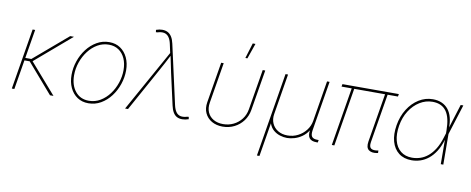

<svg xmlns="http://www.w3.org/2000/svg" viewBox="-76 -1113 4112 1676"><g transform="rotate(10 1980.0 -274.5)"><path d="M157.2 -539.1 67.9 0H45.4L134.8 -539.1ZM501 -539.1 176.3 -261.2H96.7L100.1 -283.7H168.5L467.8 -539.1ZM383.8 0 152.3 -267.6 177.2 -272.5 414.6 0Z M724.6 10.7Q668.5 10.7 626.5 -17.3Q584.5 -45.4 561.3 -95Q538.1 -144.5 538.1 -208.5Q538.1 -270.5 558.6 -330.8Q579.1 -391.1 616.2 -439.7Q653.3 -488.3 703.9 -517.6Q754.4 -546.9 814.5 -546.9Q871.1 -546.9 912.6 -518.8Q954.1 -490.7 977.3 -441.4Q1000.5 -392.1 1000.5 -328.1Q1000.5 -266.1 980 -205.8Q959.5 -145.5 922.6 -96.7Q885.7 -47.9 835.2 -18.6Q784.7 10.7 724.6 10.7ZM725.1 -11.7Q780.3 -11.7 826.4 -39.3Q872.6 -66.9 906.5 -112.5Q940.4 -158.2 959.2 -214.4Q978 -270.5 978 -327.1Q978 -385.7 958 -430.2Q938 -474.6 901.4 -499.5Q864.7 -524.4 814.5 -524.4Q760.7 -524.4 714.8 -498Q668.9 -471.7 634.3 -426.5Q599.6 -381.3 580.1 -325Q560.5 -268.6 560.5 -209.5Q560.5 -121.1 605 -66.4Q649.4 -11.7 725.1 -11.7Z M1049.3 0 1353 -545.4 1336.4 -621.6Q1328.1 -660.6 1312 -682.1Q1295.9 -703.6 1271.5 -709Q1247.1 -714.4 1213.4 -704.1L1198.7 -702.6L1195.8 -723.1Q1211.9 -728.5 1224.6 -731Q1237.3 -733.4 1251 -733.4Q1278.8 -733.4 1299.6 -722.4Q1320.3 -711.4 1334.7 -688.5Q1349.1 -665.5 1356.9 -629.9L1473.6 -106Q1482.4 -66.9 1497.8 -45.4Q1513.2 -23.9 1537.4 -18.6Q1561.5 -13.2 1595.7 -23.4L1609.4 -24.9L1612.8 -4.4Q1596.7 1 1583 3.4Q1569.3 5.9 1555.7 5.9Q1527.8 5.9 1507.8 -5.1Q1487.8 -16.1 1474.4 -39.1Q1460.9 -62 1453.1 -97.7L1391.1 -375Q1382.8 -414.1 1375 -452.6Q1367.2 -491.2 1358.9 -529.8H1364.7Q1345.2 -491.2 1324.5 -452.6Q1303.7 -414.1 1282.2 -375L1075.2 0Z M1914.6 7.8Q1858.9 7.8 1817.6 -15.9Q1776.4 -39.6 1756.8 -81.8Q1737.3 -124 1746.6 -179.7L1806.2 -539.1H1828.6L1769 -179.7Q1760.7 -130.4 1777.1 -93Q1793.5 -55.7 1829.3 -35.2Q1865.2 -14.6 1914.6 -14.6Q1964.4 -14.6 2006.6 -35.2Q2048.8 -55.7 2077.6 -93Q2106.4 -130.4 2114.7 -179.7L2174.3 -539.1H2196.8L2137.2 -179.7Q2127.9 -124 2096.4 -81.8Q2064.9 -39.6 2017.8 -15.9Q1970.7 7.8 1914.6 7.8ZM2006.8 -616.7 2048.3 -752.9H2072.3L2024.9 -616.7Z M2253.9 204.1 2376.5 -539.1H2398.9L2339.8 -179.7Q2332 -132.8 2348.4 -95.5Q2364.7 -58.1 2400.4 -36.4Q2436 -14.6 2485.4 -14.6Q2535.2 -14.6 2577.6 -36.4Q2620.1 -58.1 2648.9 -95.5Q2677.7 -132.8 2685.5 -179.7L2744.6 -539.1H2767.1L2694.3 -96.7Q2688 -56.6 2701.2 -39.6Q2714.4 -22.5 2749.5 -22.5H2761.2L2757.3 0H2745.6Q2700.7 0 2682.4 -23.4Q2664.1 -46.9 2671.9 -96.7L2685.5 -179.7H2703.1Q2694.3 -127.9 2671.1 -92Q2647.9 -56.2 2616.2 -34.2Q2584.5 -12.2 2550 -2.2Q2515.6 7.8 2485.4 7.8Q2455.1 7.8 2422.9 -2.2Q2390.6 -12.2 2364.7 -34.2Q2338.9 -56.2 2326.2 -92Q2313.5 -127.9 2322.3 -179.7H2339.8L2276.4 204.1Z M3282.2 1Q3233.9 9.3 3208.3 -11.2Q3182.6 -31.7 3191.4 -85.4L3264.6 -527.3H3287.1L3213.9 -85.4Q3206.5 -40.5 3226.6 -27.6Q3246.6 -14.6 3285.2 -22Q3288.1 -22.9 3287.8 -22.7Q3287.6 -22.5 3290.5 -22.9L3291.5 -1Q3289.1 -1 3286.9 -0.5Q3284.7 0 3282.2 1ZM2881.8 0 2968.8 -527.3H2991.2L2904.3 0ZM2877 -516.6 2880.9 -539.1H3380.9L3377 -516.6Z M3590.3 10.7Q3521 10.7 3475.6 -24.7Q3430.2 -60.1 3412.6 -123Q3395 -186 3408.7 -268.6Q3422.4 -349.6 3461.7 -412.1Q3501 -474.6 3558.3 -510.5Q3615.7 -546.4 3682.6 -546.4Q3727.5 -546.4 3762 -531Q3796.4 -515.6 3819.3 -486.8Q3842.3 -458 3853.3 -416.7Q3864.3 -375.5 3863.3 -323.7H3869.1L3868.2 -272L3870.1 0H3847.7L3845.7 -299.3Q3845.2 -354.5 3835.7 -396.5Q3826.2 -438.5 3806.4 -466.8Q3786.6 -495.1 3756.1 -509.5Q3725.6 -523.9 3683.1 -523.9Q3623 -523.9 3570.1 -491.2Q3517.1 -458.5 3480.5 -400.9Q3443.8 -343.3 3431.2 -268.6Q3418.5 -192.4 3433.6 -134.8Q3448.7 -77.1 3488.8 -44.7Q3528.8 -12.2 3590.3 -12.2Q3627.9 -12.2 3663.6 -24.2Q3699.2 -36.1 3731 -62.5Q3762.7 -88.9 3789.1 -131.3Q3815.4 -173.8 3834 -234.9L3929.2 -539.1H3952.6L3867.2 -268.1L3851.6 -214.4H3845.7Q3827.6 -154.3 3800.3 -111.3Q3772.9 -68.4 3739 -41.3Q3705.1 -14.2 3667.2 -1.7Q3629.4 10.7 3590.3 10.7Z"/></g></svg>

Font: Inter 18pt Thin
Style: Italic
Weight: 250
Italic angle: -9.3988°
Version: Version 4.001;git-66647c0bb